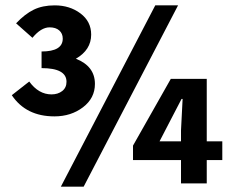

<svg xmlns="http://www.w3.org/2000/svg" viewBox="-20 -684 858 716"><path d="M183 -250Q77 -250 24 -329L89 -380Q124 -332 172 -332Q196 -332 212 -344.5Q228 -357 228 -379Q228 -430 135 -430V-492Q214 -492 214 -540Q214 -559 201 -570.5Q188 -582 165 -582Q133 -582 101 -543L40 -597Q73 -632 106 -648Q139 -664 184 -664Q240 -664 280 -634Q320 -604 320 -555Q320 -498 263 -465Q334 -437 334 -371Q334 -318 289.5 -284Q245 -250 183 -250ZM207 12 559 -664H644L292 12ZM655 0V-87H476V-141L617 -390H751V-157H809V-87H751V0ZM575 -157H655V-198L661 -315H657L617 -238Z"/></svg>

Font: Toshiba Sans
Style: Bold
Weight: 700
Designer: Paul D. Hunt
Foundry: Toshiba Corporation
Version: Version 2.020;PS 2.0;hotconv 1.0.86;makeotf.lib2.5.63406